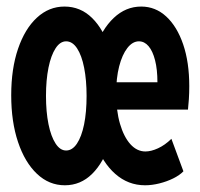

<svg xmlns="http://www.w3.org/2000/svg" viewBox="-20 -549 602 577"><path d="M174.8 7.8Q127.4 7.8 91.1 -26.6Q54.7 -61 34.2 -122.1Q13.7 -183.1 13.7 -262.7Q13.7 -342.3 34.2 -402.3Q54.7 -462.4 90.8 -495.8Q127 -529.3 173.8 -529.3Q221.7 -529.3 256.6 -495.1Q291.5 -460.9 310.3 -400.4Q329.1 -339.8 329.1 -260.7Q329.1 -181.6 310.3 -121.1Q291.5 -60.5 256.8 -26.4Q222.2 7.8 174.8 7.8ZM178.7 -96.7Q197.3 -96.7 211.2 -117.4Q225.1 -138.2 232.7 -175Q240.2 -211.9 240.2 -260.7Q240.2 -308.1 232.9 -345.2Q225.6 -382.3 211.7 -403.6Q197.8 -424.8 178.7 -424.8Q160.6 -424.8 147 -403.8Q133.3 -382.8 125.7 -345.7Q118.2 -308.6 118.2 -260.7Q118.2 -212.9 125.7 -175.8Q133.3 -138.7 147 -117.7Q160.6 -96.7 178.7 -96.7ZM416 7.8Q365.2 7.8 326.4 -26.4Q287.6 -60.5 265.9 -121.6Q244.1 -182.6 244.1 -262.7Q244.1 -340.3 264.9 -400.6Q285.6 -460.9 321.8 -495.1Q357.9 -529.3 404.3 -529.3Q447.3 -529.3 479.7 -499.3Q512.2 -469.2 530.5 -415.5Q548.8 -361.8 548.8 -290Q548.8 -269.5 547.6 -251.2Q546.4 -232.9 544.9 -219.7H319.3V-301.8H453.1Q453.1 -340.3 446 -367.9Q439 -395.5 426.5 -410.2Q414.1 -424.8 397.5 -424.8Q378.4 -424.8 362.8 -404.8Q347.2 -384.8 338.1 -349.6Q329.1 -314.5 329.1 -268.6Q329.1 -216.3 340.6 -177Q352.1 -137.7 371.8 -115.7Q391.6 -93.8 417 -93.8Q434.1 -93.8 454.8 -103.3Q475.6 -112.8 495.1 -131.8L531.2 -34.2Q520 -22.5 500.7 -12.9Q481.4 -3.4 459 2.2Q436.5 7.8 416 7.8Z"/></svg>

Font: Reddit Mono SemiBold
Style: Regular
Weight: 600
Monospace: yes
Designer: Stephen Hutchings
Foundry: Reddit
Version: Version 1.014